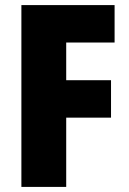

<svg xmlns="http://www.w3.org/2000/svg" viewBox="-20 -734 507 754"><path d="M240 0H64V-714H430V-567H240V-419H416V-272H240Z"/></svg>

Font: Noto Sans Myanmar Condensed Black
Style: Regular
Weight: 900
Width: 3
Designer: Monotype Design Team
Foundry: Monotype Imaging Inc.
Version: Version 2.107; ttfautohint (v1.8.4.7-5d5b)